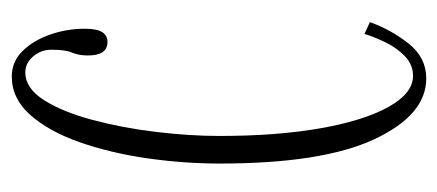

<svg xmlns="http://www.w3.org/2000/svg" viewBox="-234 -518 761 334"><g transform="rotate(-90 147.0 -350.5)"><path d="M178 10Q114.5 10 72.2 -80.5Q30 -171 30 -349Q30 -412 39.2 -476Q48.5 -540 67.2 -593.2Q86 -646.5 114.5 -678.8Q143 -711 181.5 -711Q207.5 -711 226 -692Q244.5 -673 254.5 -644Q264.5 -615 264.5 -584.5Q264.5 -562.5 258.5 -553.5Q252.5 -544.5 241.5 -544.5Q218 -544.5 218 -578.5Q218 -594.5 223 -606.2Q228 -618 228 -642Q228 -660.5 216.2 -674Q204.5 -687.5 188.5 -687.5Q161 -687.5 140.2 -654.8Q119.5 -622 105.8 -570.2Q92 -518.5 85 -460Q78 -401.5 78 -350Q78 -249 91.5 -173.2Q105 -97.5 128.8 -55.2Q152.5 -13 182.5 -13Q202 -13 216.8 -27.2Q231.5 -41.5 241 -61.2Q250.5 -81 255.5 -97.5L276 -88Q263 -51.5 238.8 -20.8Q214.5 10 178 10Z"/></g></svg>

Font: Imbue 50pt ExtraLight
Style: Regular
Weight: 200
Designer: Tyler Finck
Foundry: Etcetera Type Company
Version: Version 1.102; ttfautohint (v1.8.3)